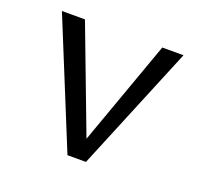

<svg xmlns="http://www.w3.org/2000/svg" viewBox="-83 -504 618 595"><g transform="rotate(20 226.0 -207.0)"><path d="M26 -414H102L233 -68L357 -414H427L256 0H195Z"/></g></svg>

Font: LXGW Bright TC
Style: Regular
Weight: 400
Designer: Christian Thalmann (Catharsis Fonts)
Foundry: LXGW / Christian Thalmann (Catharsis Fonts) / Fontworks Inc.
Version: Version 5.501